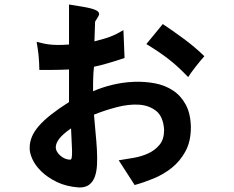

<svg xmlns="http://www.w3.org/2000/svg" viewBox="-20 -738 1040 854"><path d="M296 -167Q260 -142 244 -121.5Q228 -101 228 -82Q228 -73 233.5 -63.5Q239 -54 248 -46Q257 -38 268 -33Q279 -28 290 -28Q297 -26 299 -37Q301 -48 300.5 -67.5Q300 -87 298.5 -113Q297 -139 296 -167ZM529 -604 534 -480Q513 -473 495.5 -467.5Q478 -462 462.5 -457.5Q447 -453 431.5 -449Q416 -445 398 -441Q396 -425 395.5 -412.5Q395 -400 394.5 -388Q394 -376 394 -363Q394 -350 394 -332Q432 -349 479 -360.5Q526 -372 574.5 -374Q623 -376 668.5 -367.5Q714 -359 749.5 -335.5Q785 -312 806.5 -272Q828 -232 829 -172Q829 -109 805 -65Q781 -21 744 8.5Q707 38 663 56Q619 74 579 85L508 -25Q539 -30 574.5 -36Q610 -42 640 -56Q670 -70 690 -94.5Q710 -119 710 -161Q706 -220 674 -245Q642 -270 596.5 -272.5Q551 -275 498 -261Q445 -247 398 -228Q401 -188 405 -148.5Q409 -109 411 -73Q413 -37 411.5 -6Q410 25 402 47.5Q394 70 377.5 83Q361 96 333 96Q275 92 233 71.5Q191 51 163.5 24Q136 -3 123.5 -31.5Q111 -60 112 -81Q112 -106 122 -130Q132 -154 153.5 -178.5Q175 -203 208 -229Q241 -255 287 -284V-429Q266 -428 245 -427.5Q224 -427 206 -427Q188 -427 174.5 -427Q161 -427 155 -427Q155 -444 154 -458Q153 -472 152 -486.5Q151 -501 148.5 -516.5Q146 -532 143 -552Q161 -547 176 -544Q191 -541 206.5 -539.5Q222 -538 241 -538Q260 -538 287 -540V-718Q317 -713 342 -709Q367 -705 384.5 -700.5Q402 -696 411.5 -690Q421 -684 421 -674Q418 -665 411 -654.5Q404 -644 403 -642L400 -554Q422 -560 438.5 -564.5Q455 -569 469.5 -574.5Q484 -580 498 -587Q512 -594 529 -604ZM631 -542 704 -631Q745 -604 796 -566.5Q847 -529 889 -488Q881 -479 870.5 -466.5Q860 -454 849.5 -440.5Q839 -427 830 -414.5Q821 -402 817 -395Q793 -420 773 -438.5Q753 -457 732.5 -473Q712 -489 688 -505.5Q664 -522 631 -542Z"/></svg>

Font: D2Coding
Style: Bold
Weight: 700
Monospace: yes
Designer: Yong-Rak Park; Jeong-Hwan Yoon; Sang-Min Lee;
Foundry: NHN Corporation
Version: Version 1.3.2; Build 20180524